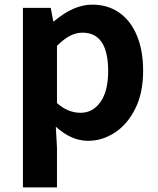

<svg xmlns="http://www.w3.org/2000/svg" viewBox="-20 -594 684 829"><path d="M79 -560H199L210 -502H213Q298 -574 378 -574Q446 -574 495.5 -539Q545 -504 571.5 -439.5Q598 -375 598 -289Q598 -192 564 -125Q531 -58 476.5 -22Q422 14 360 14Q288 14 221 -47L226 44V215H79ZM447 -287Q447 -453 336 -453Q308 -453 281.5 -439Q255 -425 226 -396V-149Q273 -107 328 -107Q381 -107 414 -154Q447 -201 447 -287Z"/></svg>

Font: Merged Yaku Han JP
Style: Bold
Weight: 700
Designer: Ryoko NISHIZUKA 西塚涼子 (kana, bopomofo & ideographs); Paul D. Hunt (Latin, Greek & Cyrillic); Sandoll Communications 산돌커뮤니
Foundry: Adobe
Version: Version 2.004